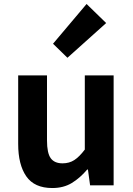

<svg xmlns="http://www.w3.org/2000/svg" viewBox="-20 -944 677 978"><path d="M246.4 13.8Q155.3 13.8 113.9 -45.8Q72.6 -105.3 72.6 -210.6V-559.8H219.4V-228.7Q219.4 -164.3 238.3 -138.2Q257.3 -112 298.6 -112Q332.7 -112 358.4 -128.6Q384.1 -145.2 412 -182.1V-559.8H558.8V0H438.9L427.9 -80.6H424.3Q388.2 -37.8 346 -12Q303.8 13.8 246.4 13.8ZM323.5 -649.7 250.1 -721.2 421 -923.7 520.8 -826.6Z"/></svg>

Font: Shanggu Sans SC VF
Style: Regular
Weight: 250
Designer: GuiWonder
Version: Version 1.021